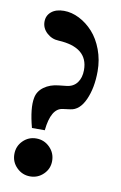

<svg xmlns="http://www.w3.org/2000/svg" viewBox="-80 -714 495 783"><g transform="rotate(10 167.0 -322.5)"><path d="M74.7 -173.8Q53.7 -252.9 62 -295.9Q66.9 -324.2 91.8 -342.3Q116.7 -360.4 152.3 -363.8L183.6 -367.2Q211.9 -370.1 227.3 -390.6Q242.7 -411.1 242.7 -443.4Q242.7 -537.1 120.1 -543.5Q91.8 -544.4 70.8 -563.7Q49.8 -583 49.8 -609.9Q49.8 -635.3 68.8 -651.1Q87.9 -667 121.1 -667Q152.8 -667 184.6 -650.9Q216.3 -634.8 241.7 -606.7Q267.1 -578.6 282.7 -536.9Q298.3 -495.1 298.3 -447.8Q298.3 -379.4 276.1 -329.8Q253.9 -280.3 215.3 -275.9L185.5 -272Q137.2 -266.6 127.9 -173.8ZM100.1 -134.8Q132.8 -134.8 156 -111.6Q179.2 -88.4 179.2 -55.2Q179.2 -22.9 156.2 -0.5Q133.3 22 101.1 22Q68.8 22 45.7 -1Q22.5 -23.9 22.5 -56.6Q22.5 -89.4 45.2 -112.1Q67.9 -134.8 100.1 -134.8Z"/></g></svg>

Font: Elstob 8pt
Style: Bold
Weight: 700
Designer: Peter S. Baker
Version: Version 1.015